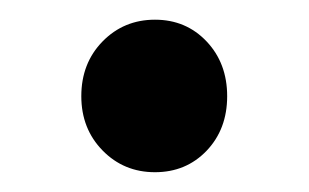

<svg xmlns="http://www.w3.org/2000/svg" viewBox="-20 -419 315 196"><path d="M63 -320.8Q63 -354.5 84.7 -376.7Q106.4 -398.9 138.2 -398.9Q169.9 -398.9 190.9 -376.7Q211.9 -354.5 211.9 -320.8Q211.9 -287.1 190.9 -265.1Q169.9 -243.2 138.2 -243.2Q106.4 -243.2 84.7 -265.4Q63 -287.6 63 -320.8Z"/></svg>

Font: Source Sans 3 Semibold
Style: Regular
Weight: 600
Designer: Paul D. Hunt
Foundry: Adobe
Version: Version 3.052;hotconv 1.1.0;makeotfexe 2.6.0